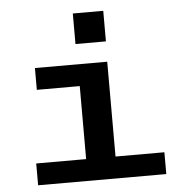

<svg xmlns="http://www.w3.org/2000/svg" viewBox="-52 -769 803 820"><g transform="rotate(-5 350.0 -359.0)"><path d="M290 -718H420.5V-587H290ZM78.5 0V-93.5H292.5V-406.5H108.5V-500H418.5V-93.5H628V0Z"/></g></svg>

Font: Trispace SemiExpanded Medium
Style: Regular
Weight: 500
Width: 6
Designer: Tyler Finck
Foundry: Etcetera Type Company
Version: Version 1.210; ttfautohint (v1.8.3)